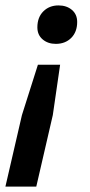

<svg xmlns="http://www.w3.org/2000/svg" viewBox="-38 -529 332 709"><path d="M184 -290 157 -104 96 160H-18L43 -104L102 -290ZM178 -509Q208 -509 227.5 -492.5Q247 -476 247 -448Q247 -411 225 -389Q203 -367 168 -367Q139 -367 119.5 -383.5Q100 -400 100 -428Q100 -465 122 -487Q144 -509 178 -509Z"/></svg>

Font: Work Sans Medium
Style: Italic
Weight: 500
Italic angle: -13°
Designer: Wei Huang
Foundry: Wei Huang
Version: Version 2.012; ttfautohint (v1.8.3)